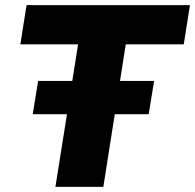

<svg xmlns="http://www.w3.org/2000/svg" viewBox="-20 -725 757 745"><path d="M195 0 283 -553H59L83 -705H717L693 -553H468L381 0ZM107 -282 128 -411H578L557 -282Z"/></svg>

Font: Nunito Sans 11pt Black
Style: Italic
Weight: 900
Italic angle: -9°
Version: Version 3.101;gftools[0.9.27]